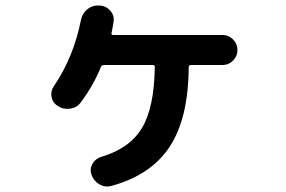

<svg xmlns="http://www.w3.org/2000/svg" viewBox="-20 -645 1040 697"><path d="M788 -518Q810 -518 826 -502Q842 -486 842 -464Q842 -441 826 -425Q810 -409 788 -409H674Q665 -409 665 -401Q664 -216 596 -112.5Q528 -9 384 30Q361 36 340.5 24Q320 12 312 -11Q305 -32 316 -51Q327 -70 349 -76Q452 -107 496 -181.5Q540 -256 542 -402Q542 -409 534 -409H358Q349 -409 346 -401Q318 -333 273 -273Q259 -254 234.5 -250.5Q210 -247 190 -260Q171 -272 167 -293Q163 -314 176 -333Q247 -437 274 -573Q279 -597 297 -611.5Q315 -626 339 -625H343Q366 -623 381 -605.5Q396 -588 392 -565Q388 -539 385 -526Q383 -518 391 -518Z"/></svg>

Font: Rounded Mplus 1c Bold
Style: Bold
Weight: 700
Version: Version 1.059.20150529